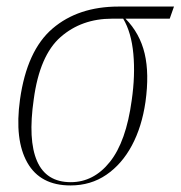

<svg xmlns="http://www.w3.org/2000/svg" viewBox="-20 -556 551 586"><path d="M195 10Q103 10 63.5 -59.5Q24 -129 41 -252Q62 -402 140.5 -469Q219 -536 342 -536H511L498 -499H363Q407 -454 421.5 -392.5Q436 -331 424 -245Q413 -169 382.5 -112Q352 -55 304.5 -22.5Q257 10 195 10ZM196 0Q266 0 315.5 -62Q365 -124 382 -250Q393 -326 387 -391.5Q381 -457 356 -499H322Q229 -499 165 -443Q101 -387 83 -253Q65 -129 93 -64.5Q121 0 196 0Z"/></svg>

Font: Noto Serif Display SemiCondensed ExtraLight
Style: Italic
Weight: 200
Width: 4
Italic angle: -12°
Designer: Monotype Design Team
Foundry: Monotype Imaging Inc.
Version: Version 2.009